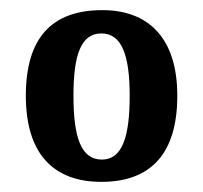

<svg xmlns="http://www.w3.org/2000/svg" viewBox="-20 -739 400 379"><path d="M180 -380C278 -380 330 -436 330 -550C330 -664 273 -719 182 -719C82 -719 31 -664 31 -550C31 -436 85 -380 180 -380ZM181 -424C140 -424 125 -468 125 -550C125 -631 140 -673 180 -673C220 -673 236 -631 236 -550C236 -468 221 -424 181 -424Z"/></svg>

Font: Noto Serif Khmer ExtraCondensed
Style: Bold
Weight: 700
Width: 2
Designer: Danh Hong and the Monotype Design Team
Foundry: Monotype Imaging Inc.
Version: Version 2.004